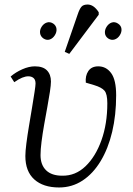

<svg xmlns="http://www.w3.org/2000/svg" viewBox="-20 -814 589 848"><path d="M241 14Q171 14 131.5 -21.5Q92 -57 92 -125Q92 -145 96.5 -180.5Q101 -216 108 -257.5Q115 -299 121.5 -338.5Q128 -378 132.5 -407Q137 -436 137 -445Q137 -462 128 -469.5Q119 -477 105 -477Q93 -477 78 -471Q63 -465 43 -451L27 -476Q49 -495 78.5 -508Q108 -521 134 -521Q170 -521 187.5 -503Q205 -485 205 -454Q205 -439 200.5 -409Q196 -379 189 -341Q182 -303 175 -263.5Q168 -224 163.5 -188.5Q159 -153 159 -129Q159 -86 183.5 -62Q208 -38 255 -38Q313 -37 357.5 -79.5Q402 -122 428 -194.5Q454 -267 454 -358Q454 -399 441.5 -413.5Q429 -428 396 -438L359 -449Q356 -479 370 -500Q384 -521 414 -521Q449 -521 471 -491Q493 -461 493 -393Q493 -306 475.5 -232Q458 -158 424.5 -102.5Q391 -47 344.5 -16.5Q298 14 241 14ZM286 -576 266 -585 323 -750Q331 -774 339.5 -784Q348 -794 367 -794Q394 -794 416 -760V-749ZM172 -644Q159 -653 157 -667.5Q155 -682 164 -696Q173 -710 187 -714.5Q201 -719 215 -710Q228 -701 229.5 -686.5Q231 -672 222 -658Q213 -644 199.5 -639.5Q186 -635 172 -644ZM458 -644Q445 -653 443.5 -667.5Q442 -682 451 -696Q460 -710 473.5 -714.5Q487 -719 501 -710Q515 -701 516.5 -686.5Q518 -672 509 -658Q500 -644 486 -639.5Q472 -635 458 -644Z"/></svg>

Font: Literata 36pt Light
Style: Italic
Weight: 300
Italic angle: -2°
Designer: Latin by Veronika Burian and Jose Scaglione. Greek by Irene Vlachou. Cyrillic by Vera Evstafieva
Foundry: TypeTogether
Version: Version 3.002